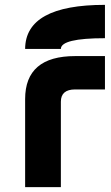

<svg xmlns="http://www.w3.org/2000/svg" viewBox="-20 -767 455 787"><path d="M83 0V-360.8Q83 -537.1 288.1 -537.1H410.2V-400.4H288.1Q229.5 -400.4 229.5 -350.1V0ZM410.2 -747.1Q410.2 -747.1 410.2 -610.4Q229.5 -610.4 229.5 -566.4H83Q84 -747.1 410.2 -747.1Z"/></svg>

Font: New Shape
Style: Bold
Weight: 700
Designer: Wojciech Kalinowski "wmk69" (wmk69@o2.pl)
Foundry: Wojciech Kalinowski "wmk69" (wmk69@o2.pl)
Version: Version 2.1.1; 2021-05-14